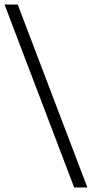

<svg xmlns="http://www.w3.org/2000/svg" viewBox="-129 -772 449 844"><path d="M-109 -752H-51L255 52H197Z"/></svg>

Font: Pathway Extreme 8pt Thin
Style: Italic
Weight: 100
Italic angle: -8°
Designer: Eduardo Rodriguez Tunni
Foundry: Eduardo Rodriguez Tunni
Version: Version 1.000